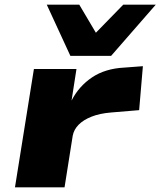

<svg xmlns="http://www.w3.org/2000/svg" viewBox="-20 -801 686 821"><path d="M44 0 125 -506H307L286 -371Q317 -432 373.5 -470Q430 -508 512 -512L591 -518L575 -330L455 -320Q406 -316 371 -302Q336 -288 316 -267.5Q296 -247 291 -221L256 0ZM281 -562 180 -781H319L390 -661L507 -781H646L455 -562Z"/></svg>

Font: Nunito Sans 7pt Expanded Black
Style: Italic
Weight: 900
Width: 7
Italic angle: -9°
Designer: Vernon Adams
Foundry: Vernon Adams
Version: Version 3.101;gftools[0.9.27]